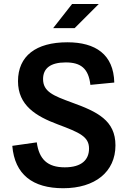

<svg xmlns="http://www.w3.org/2000/svg" viewBox="-20 -960 660 992"><path d="M447 -521.5 570.5 -533.5C567 -679 473.5 -741.5 328 -741.5C165.5 -741.5 73 -670.5 73 -540.5C73 -415.5 165.5 -359.5 279.5 -317C391.5 -275 440 -254 440 -192.5C440 -136 403.5 -95.5 314.5 -95.5C225 -95.5 182 -137.5 170 -224.5L43.5 -206.5C56 -58 149 12.5 306.5 12.5C471 12.5 576.5 -72 576.5 -209C576.5 -337 484.5 -382.5 349.5 -431C255.5 -465.5 202.5 -486.5 202.5 -551.5C202.5 -606 239.5 -637.5 320 -637.5C397 -637.5 437.5 -606.5 447 -521.5ZM254.5 -814.5 352.5 -939.5H490.5L365.5 -814.5Z"/></svg>

Font: Monaspace Neon SemiBold
Style: Regular
Weight: 600
Designer: Riley Cran & the Lettermatic Team
Foundry: Lettermatic
Version: Version 1.200 (Monaspace Neon)